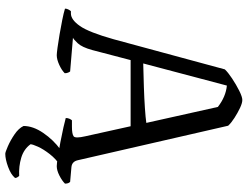

<svg xmlns="http://www.w3.org/2000/svg" viewBox="-128 -634 961 746"><g transform="rotate(90 353.0 -260.5)"><path d="M194 0Q187 0 164.5 -3Q142 -6 113 -11Q84 -16 56.5 -21.5Q29 -27 13 -32Q13 -39 16.5 -45.5Q20 -52 23 -55H32Q56 -55 80.5 -90Q105 -125 132 -221L249 -653Q260 -665 284 -681Q308 -697 332 -709Q356 -721 368 -721Q380 -721 399 -712Q418 -703 437.5 -690.5Q457 -678 468 -666L602 -82Q607 -59 629 -57L686 -52Q693 -46 693 -32Q681 -20 661 -10Q641 0 625 0Q616 0 590 -4Q564 -8 532.5 -14Q501 -20 474.5 -26Q448 -32 438 -35Q438 -43 441 -49.5Q444 -56 447 -59H472Q500 -59 509 -65.5Q518 -72 509 -111L470 -287H213L174 -138Q163 -98 147.5 -81.5Q132 -65 126 -63L257 -52Q259 -50 261.5 -44.5Q264 -39 264 -31Q252 -19 231 -9.5Q210 0 194 0ZM226 -336Q272 -337 317 -338.5Q362 -340 399 -342.5Q436 -345 457 -348L395 -626Q355 -657 312 -661ZM577 200Q571 200 548 190Q525 180 501.5 164Q478 148 469 129Q469 92 496 52.5Q523 13 560 -14H623Q597 3 578 27.5Q559 52 549.5 73Q540 94 540 102Q559 128 592.5 138Q626 148 663 146Q665 148 668 152.5Q671 157 671 162Q658 178 628 189Q598 200 577 200Z"/></g></svg>

Font: Texturina 72pt
Style: Regular
Weight: 400
Designer: Guillermo Torres Carreño
Foundry: Omnibus-Type
Version: Version 1.002; ttfautohint (v1.8.3)